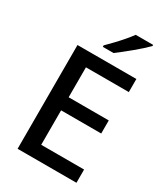

<svg xmlns="http://www.w3.org/2000/svg" viewBox="-225 -1042 1001 1144"><g transform="rotate(30 275.0 -470.0)"><path d="M495 0H90V-714H495V-624H200V-418H476V-328H200V-91H495ZM480 -932Q464 -916 442 -896Q420 -876 394.5 -855Q369 -834 344.5 -814.5Q320 -795 300 -780H226V-790Q246 -810 271.5 -836.5Q297 -863 321 -891Q345 -919 360 -940H480Z"/></g></svg>

Font: Noto Sans Hebrew Thin Medium
Style: Regular
Weight: 500
Version: Version 3.001